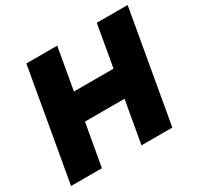

<svg xmlns="http://www.w3.org/2000/svg" viewBox="-151 -873 1072 1046"><g transform="rotate(-30 385.5 -350.0)"><path d="M11 0H205L252 -266H501L454 0H648L771 -700H577L531 -438H282L328 -700H134Z"/></g></svg>

Font: Geom Black
Style: Bold Italic
Weight: 900
Italic angle: -10°
Version: Version 1.102